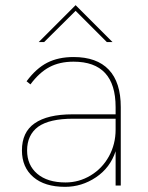

<svg xmlns="http://www.w3.org/2000/svg" viewBox="-20 -719 572 744"><path d="M428 -133Q407 -69 352 -32Q297 5 232 5Q153 5 109 -33Q65 -71 65 -136Q65 -207 114 -241Q164 -276 261 -276H428V-304Q428 -480 265 -480Q211 -480 171.5 -459Q132 -438 98 -392L83 -404Q120 -454 163 -476Q206 -498 265 -498Q355 -498 401.5 -449Q448 -400 448 -304V0H428ZM234 -12Q286 -12 331 -39Q376 -66 402 -113Q428 -160 428 -217V-259H263Q172 -259 128 -228Q85 -196 85 -136Q85 -79 124.5 -45.5Q164 -12 234 -12ZM273 -699 416 -556H394L273 -677L151 -556H130Z"/></svg>

Font: Hanken Grotesk Thin
Style: Regular
Weight: 100
Designer: Alfredo Marco Pradil
Foundry: Hanken Design Co.
Version: Version 3.014